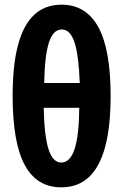

<svg xmlns="http://www.w3.org/2000/svg" viewBox="-20 -791 527 821"><path d="M453 -381Q453 -249 429.5 -162.5Q406 -76 359.5 -33Q313 10 242 10Q137 10 85.5 -86Q34 -182 34 -381Q34 -512 57 -598.5Q80 -685 126.5 -728Q173 -771 243 -771Q348 -771 400.5 -675Q453 -579 453 -381ZM242 -96Q280 -96 299 -154Q318 -212 319 -330H167Q169 -213 187 -154.5Q205 -96 242 -96ZM244 -665Q207 -665 189 -608.5Q171 -552 169 -436H321Q317 -552 299 -608.5Q281 -665 244 -665Z"/></svg>

Font: Noto Sans Display ExtraCondensed
Style: Bold
Weight: 700
Width: 2
Designer: Monotype Design Team
Foundry: Monotype Imaging Inc.
Version: Version 2.003